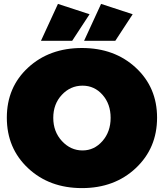

<svg xmlns="http://www.w3.org/2000/svg" viewBox="-20 -954 840 984"><path d="M277 -934 439 -881 350 -745H190ZM498 -934 660 -881 571 -745H411ZM785 -351Q785 -195 676 -92.5Q567 10 400 10Q233 10 124 -92Q15 -194 15 -351Q15 -507 124 -607.5Q233 -708 400 -708Q567 -708 676 -607Q785 -506 785 -351ZM403 -515Q341 -515 297 -468Q253 -421 253 -350Q253 -279 297.5 -231Q342 -183 403 -183Q463 -183 505 -231Q547 -279 547 -350Q547 -421 505.5 -468Q464 -515 403 -515Z"/></svg>

Font: MontserratBlack
Style: Regular
Weight: 900
Designer: Julieta Ulanovsky
Foundry: Julieta Ulanovsky
Version: Version 4.000